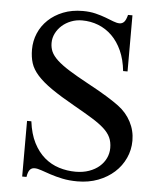

<svg xmlns="http://www.w3.org/2000/svg" viewBox="-51 -723 658 782"><g transform="rotate(5 278.0 -331.5)"><path d="M503.4 -168.9Q503.4 -131.3 488 -97.7Q472.7 -64 444.8 -38.8Q417 -13.7 378.7 1Q340.3 15.6 294.4 15.6Q260.7 15.6 232.9 9.8Q205.1 3.9 183.1 -3.4Q161.1 -10.7 144.5 -16.6Q127.9 -22.5 116.2 -22.5Q104.5 -22.5 97.2 -14.2Q89.8 -5.9 86.4 15.6H68.8V-211.9H86.4Q92.8 -160.6 111.1 -124.8Q129.4 -88.9 156 -66.2Q182.6 -43.5 215.6 -33.2Q248.5 -22.9 283.7 -22.9Q314 -22.9 338.6 -31.7Q363.3 -40.5 380.4 -55.4Q397.5 -70.3 406.7 -89.8Q416 -109.4 416 -131.3Q416 -155.8 407.5 -174.3Q398.9 -192.9 379.9 -210.2Q360.8 -227.5 330.3 -246.3Q299.8 -265.1 256.3 -289.6Q197.3 -322.8 159.7 -348.9Q122.1 -375 100.6 -399.2Q79.1 -423.3 71.3 -448Q63.5 -472.7 63.5 -503.4Q63.5 -538.6 76.9 -570.1Q90.3 -601.6 115.5 -625.5Q140.6 -649.4 176.3 -663.6Q211.9 -677.7 256.3 -677.7Q285.2 -677.7 308.8 -671.9Q332.5 -666 351.1 -658.9Q369.6 -651.9 384 -646.2Q398.4 -640.6 409.2 -640.6Q420.4 -640.6 428 -648.7Q435.5 -656.7 440.9 -677.7H459V-448.2H440.9Q436 -495.1 419.9 -530.8Q403.8 -566.4 379.2 -590.6Q354.5 -614.7 323.2 -627Q292 -639.2 256.8 -639.2Q232.9 -639.2 211.7 -630.9Q190.4 -622.6 174.8 -608.6Q159.2 -594.7 149.9 -576.2Q140.6 -557.6 140.6 -537.1Q140.6 -517.6 147.9 -501.2Q155.3 -484.9 173.8 -467.5Q192.4 -450.2 224.4 -430.2Q256.3 -410.2 305.2 -383.8Q352.5 -358.4 383.5 -339.1Q414.6 -319.8 432.1 -306.6Q465.8 -281.7 484.6 -245.8Q503.4 -210 503.4 -168.9Z"/></g></svg>

Font: Doulos SIL Compact
Style: Regular
Weight: 400
Designer: Walt Agee, Victor Gaultney, Peter Martin, Debbi Hosken
Foundry: SIL International
Version: Version 4.110; 2011; Maintenance release ; LnSpcTght